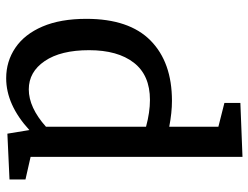

<svg xmlns="http://www.w3.org/2000/svg" viewBox="-114 -700 824 637"><g transform="rotate(90 298.5 -382.0)"><path d="M240 10Q184 10 139 -20.5Q94 -51 68.5 -110.5Q43 -170 43 -256Q43 -398 115 -469Q187 -540 315 -540Q354 -540 401 -531V-694L322 -714V-767L501 -774V-71L576 -54V-1L424 6L412 -67Q328 10 240 10ZM277 -65Q337 -65 401 -122V-454Q353 -467 312 -467Q230 -467 188.5 -413.5Q147 -360 147 -265Q147 -171 183 -118Q219 -65 277 -65Z"/></g></svg>

Font: Bitter Medium
Style: Regular
Weight: 500
Designer: Sol Matas, and Bitter project Authors
Foundry: Sol Matas
Version: Version 2.001